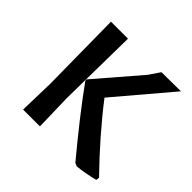

<svg xmlns="http://www.w3.org/2000/svg" viewBox="-135 -633 774 774"><g transform="rotate(45 251.5 -246.5)"><path d="M481 -502 281 -266Q376 -143 494 -22L492 -8Q445 4 398 9L384 3Q259 -147 178 -260V-267L339 -454L371 -501ZM180 -501 175 -159 179 0H83L87 -150L83 -501Z"/></g></svg>

Font: Alegreya Sans SC Medium
Style: Regular
Weight: 500
Designer: Juan Pablo del Peral
Foundry: Huerta Tipografica
Version: Version 2.001;PS 002.001;hotconv 1.0.88;makeotf.lib2.5.64775